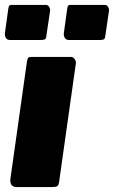

<svg xmlns="http://www.w3.org/2000/svg" viewBox="-34 -762 464 782"><path d="M207 -23Q205 -7 198.5 -3.5Q192 0 175 0H34Q19 0 13 -9Q7 -18 8 -31L76 -513Q78 -524 81 -527Q84 -530 93 -530H256Q264 -530 270 -521.5Q276 -513 275 -504ZM155 -617Q154 -604 148.5 -601.5Q143 -599 128 -599H8Q-5 -599 -10 -607.5Q-15 -616 -14 -627L0 -728Q2 -738 4.5 -740Q7 -742 14 -742H153Q161 -742 166 -734Q171 -726 170 -718ZM395 -617Q394 -604 388.5 -601.5Q383 -599 368 -599H248Q235 -599 230 -607.5Q225 -616 226 -627L240 -728Q242 -738 244.5 -740Q247 -742 254 -742H393Q401 -742 406 -734Q411 -726 410 -718Z"/></svg>

Font: Libre Franklin Thin Black
Style: Italic
Weight: 900
Italic angle: -8°
Version: Version 2.000